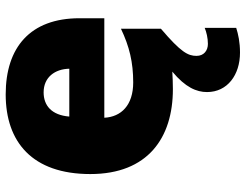

<svg xmlns="http://www.w3.org/2000/svg" viewBox="-112 -584 843 658"><g transform="rotate(-90 309.0 -254.5)"><path d="M447 -2C447 -31 459 -55 540 -124V-261C479 -232 425 -219 356 -219C278 -219 238 -260 235 -318H576V-403C576 -572 476 -656 315 -656C152 -656 42 -565 42 -366C42 -169 166 -83 333 -83C355 -83 375 -84 393 -85C339 -40 323 -2 323 34C323 104 382 147 458 147C494 147 521 141 543 134V26C529 32 508 37 488 37C465 37 447 23 447 -2ZM322 -526C374 -526 402 -487 403 -438H239C244 -499 277 -526 322 -526Z"/></g></svg>

Font: Noto Sans Telugu UI Black
Style: Regular
Weight: 900
Designer: Jelle Bosma - Monotype Design Team
Foundry: Monotype Imaging Inc.
Version: Version 2.005